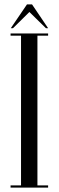

<svg xmlns="http://www.w3.org/2000/svg" viewBox="-20 -852 266 872"><path d="M28 0V-10H75.5V-690H28V-700H198.5V-690H150V-10H198.5V0ZM29 -724 102.5 -832H125.5L198.5 -724H188.5L113.5 -797.5L39 -724Z"/></svg>

Font: Imbue 100pt
Style: Regular
Weight: 400
Designer: Tyler Finck
Foundry: Etcetera Type Company
Version: Version 1.102; ttfautohint (v1.8.3)